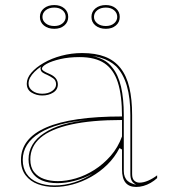

<svg xmlns="http://www.w3.org/2000/svg" viewBox="-20 -725 669 760"><path d="M305 -515Q358 -515 395.5 -500.5Q433 -486 457 -455.5Q481 -425 492 -378.5Q503 -332 503 -269V-36Q503 -18 511.5 -10Q520 -2 532 -2Q548 -2 566.5 -10Q585 -18 602 -31V-20Q590 -9 576 -1Q562 7 547.5 11Q533 15 519 15Q491 15 477 -2Q463 -19 463 -54Q463 -84 463 -97.5Q463 -111 463 -118Q463 -125 463 -133L453 -139Q434 -102 405 -73.5Q376 -45 340.5 -25Q305 -5 268 5Q231 15 196 15Q160 15 130 4Q100 -7 81.5 -31Q63 -55 63 -92Q63 -177 163 -220.5Q263 -264 463 -264Q463 -347 446.5 -398.5Q430 -450 393.5 -474.5Q357 -499 295 -499Q252 -499 218 -491Q184 -483 165 -472.5Q146 -462 146 -453Q146 -449 153 -444Q160 -439 179 -431Q209 -417 209 -391Q209 -370 190.5 -358.5Q172 -347 147 -347Q124 -347 105 -358.5Q86 -370 86 -394Q86 -416 104 -437Q122 -458 153 -476Q184 -494 223.5 -504.5Q263 -515 305 -515ZM463 -250Q342 -250 261 -232Q180 -214 140 -179.5Q100 -145 100 -94Q100 -63 115 -44Q130 -25 154.5 -16.5Q179 -8 209 -8Q243 -8 280.5 -19Q318 -30 353.5 -52.5Q389 -75 418 -108Q447 -141 463 -185ZM196 9Q236 9 275 -3.5Q314 -16 347 -38Q313 -19 276.5 -9.5Q240 0 208 0Q171 0 145.5 -11Q120 -22 106.5 -43.5Q93 -65 93 -94Q93 -158 155 -198.5Q217 -239 329 -250Q204 -240 137 -198.5Q70 -157 70 -92Q70 -60 85 -37.5Q100 -15 128.5 -3Q157 9 196 9ZM345 -504Q370 -498 390 -487.5Q410 -477 425 -457Q448 -429 459 -382Q470 -335 470 -269V-48Q470 -35 474 -25Q478 -15 485.5 -8.5Q493 -2 502 1Q506 3 510 4Q514 5 519 6Q506 -1 501 -10.5Q496 -20 496 -37V-269Q496 -338 482 -385.5Q468 -433 440 -462Q427 -474 412 -482.5Q397 -491 380 -496Q363 -501 345 -504ZM147 -354Q171 -354 186.5 -365Q202 -376 202 -391Q202 -407 190.5 -415Q179 -423 166 -429Q158 -432 150 -437Q142 -442 141 -450Q139 -456 143 -462Q128 -452 116.5 -440.5Q105 -429 99 -417.5Q93 -406 93 -394Q93 -377 108.5 -365.5Q124 -354 147 -354ZM399 -705Q423 -705 438.5 -692Q454 -679 454 -658Q454 -637 438.5 -624Q423 -611 399 -611Q374 -611 358 -624Q342 -637 342 -658Q342 -679 358 -692Q374 -705 399 -705ZM399 -622Q419 -622 431.5 -632.5Q444 -643 444 -658Q444 -674 431.5 -684.5Q419 -695 399 -695Q378 -695 365 -684.5Q352 -674 352 -658Q352 -643 365 -632.5Q378 -622 399 -622ZM195 -705Q219 -705 234.5 -692Q250 -679 250 -658Q250 -637 234.5 -624Q219 -611 195 -611Q170 -611 154 -624Q138 -637 138 -658Q138 -679 154 -692Q170 -705 195 -705ZM195 -622Q215 -622 227.5 -632.5Q240 -643 240 -658Q240 -674 227.5 -684.5Q215 -695 195 -695Q174 -695 161 -684.5Q148 -674 148 -658Q148 -643 161 -632.5Q174 -622 195 -622Z"/></svg>

Font: Kalnia Glaze Thin ExtraLight
Style: Regular
Weight: 250
Version: Version 1.110